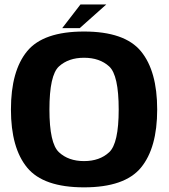

<svg xmlns="http://www.w3.org/2000/svg" viewBox="-20 -820 746 846"><path d="M350.2 5.5Q529.4 5.5 601 -81.3Q672.6 -168.1 672.6 -337.5Q672.6 -507.1 601 -594.1Q529.4 -681.1 350.2 -681.1Q170.9 -681.1 99.6 -594.4Q28.2 -507.6 28.2 -337.5Q28.2 -168.1 99.8 -81.3Q171.4 5.5 350.2 5.5ZM350.2 -110.2Q281.6 -110.2 239.7 -149.3Q197.8 -188.3 197.8 -337.5Q197.8 -488.8 239.7 -527.2Q281.6 -565.5 350.2 -565.5Q419.2 -565.5 461.1 -527.2Q503 -488.8 503 -337.5Q503 -188.3 461.1 -149.3Q419.2 -110.2 350.2 -110.2ZM254.1 -696H331.2L448.4 -800.4H334.6Z"/></svg>

Font: Anybody Thin
Style: Regular
Weight: 100
Designer: Tyler Finck
Foundry: Etcetera Type Company
Version: Version 1.114;gftools[0.9.25]